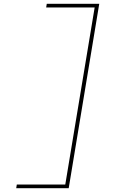

<svg xmlns="http://www.w3.org/2000/svg" viewBox="-20 -843 640 1006"><path d="M65 143 68 124H322L476 -804H222L225 -823H500L340 143Z"/></svg>

Font: Iosevka Etoile Thin
Style: Italic
Weight: 100
Italic angle: -9°
Designer: Belleve Invis
Foundry: Belleve Invis
Version: Version 22.1.2; ttfautohint (v1.8.4)